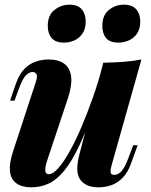

<svg xmlns="http://www.w3.org/2000/svg" viewBox="-20 -786 647 820"><path d="M392 -352Q354 -239 320 -167Q286 -95 253.5 -56Q221 -17 187 -1.5Q153 14 113 14Q73 14 49.5 -3.5Q26 -21 22.5 -54.5Q19 -88 35 -137L132 -433Q142 -462 135 -470.5Q128 -479 119 -479Q108 -479 93 -466.5Q78 -454 61 -408L42 -356H23L48 -429Q63 -471 85.5 -493Q108 -515 134.5 -523.5Q161 -532 186 -532Q231 -532 255.5 -513Q280 -494 284 -457.5Q288 -421 270 -366L182 -102Q162 -42 188 -42Q206 -42 229 -68Q252 -94 277.5 -139.5Q303 -185 328.5 -245Q354 -305 377.5 -372Q401 -439 419 -508ZM458 -85Q451 -61 452.5 -50Q454 -39 468 -39Q484 -39 498.5 -54.5Q513 -70 528 -110L549 -166H568L540 -89Q527 -51 505 -28Q483 -5 456.5 4.5Q430 14 402 14Q370 14 350 4Q330 -6 320 -23Q309 -42 310 -68.5Q311 -95 319 -126L421 -518Q467 -519 508 -522Q549 -525 584 -532ZM184 -675Q184 -721 212.5 -743.5Q241 -766 276 -766Q313 -766 329.5 -746Q346 -726 346 -694Q346 -663 332.5 -643Q319 -623 298 -613.5Q277 -604 253 -604Q217 -604 200.5 -623.5Q184 -643 184 -675ZM417 -675Q417 -721 445 -743.5Q473 -766 509 -766Q545 -766 562 -746Q579 -726 579 -694Q579 -663 565.5 -643Q552 -623 530.5 -613.5Q509 -604 486 -604Q449 -604 433 -623.5Q417 -643 417 -675Z"/></svg>

Font: Playfair Display ExtraBold
Style: Italic
Weight: 800
Italic angle: -14°
Designer: Claus Eggers Sørensen
Foundry: Claus Eggers Sørensen
Version: Version 1.203